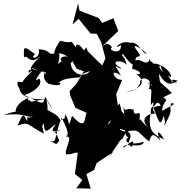

<svg xmlns="http://www.w3.org/2000/svg" viewBox="-84 -928 1098 1138"><path d="M665 -217C642 -292 597 -289 643 -246C635 -240 644 -253 625 -315C549 -231 601 -224 552 -187L617 -288L605 -368L598 -353L640 -455C590 -451 560 -532 633 -480C573 -580 615 -514 637 -523C550 -569 644 -578 666 -543C656 -605 621 -603 646 -606C677 -570 692 -527 774 -530C689 -560 748 -540 756 -538C716 -606 701 -547 699 -521C773 -500 743 -478 719 -492C793 -445 747 -398 662 -383C741 -390 734 -429 746 -429C739 -477 801 -478 819 -415C795 -441 849 -488 789 -426C811 -468 802 -393 797 -401C825 -402 808 -381 810 -303C810 -303 831 -346 823 -298C835 -290 845 -347 869 -301C774 -295 861 -250 824 -253C819 -259 732 -234 794 -174C745 -210 749 -237 740 -210C762 -308 708 -214 708 -278C654 -293 666 -256 642 -297C665 -243 650 -231 588 -283L569 -206L652 -252ZM413 -505 368 -430 329 -388 332 -362 363 -289 434 -257 427 -256C417 -211 419 -157 343 -242C318 -166 334 -186 309 -242C287 -205 303 -190 307 -253C280 -212 338 -242 273 -217C255 -257 215 -259 177 -291C175 -270 213 -236 191 -338C235 -262 243 -262 184 -354C169 -310 185 -302 61 -364C93 -373 179 -419 149 -462C120 -444 126 -457 161 -504C212 -504 175 -471 184 -509C175 -485 169 -454 203 -432C274 -410 285 -436 266 -437C276 -451 295 -464 386 -469C402 -496 446 -505 451 -506C389 -449 324 -520 337 -564C312 -516 368 -594 351 -586C333 -539 380 -584 344 -568L369 -522ZM413 -629C359 -709 364 -621 361 -653C325 -704 359 -662 274 -686C269 -688 227 -615 240 -608C263 -593 232 -638 318 -593C232 -600 305 -523 297 -573C217 -531 279 -528 266 -619C183 -591 235 -630 146 -636C157 -570 84 -580 124 -606C50 -665 57 -648 58 -588C85 -608 87 -536 158 -596C72 -518 93 -497 134 -511C75 -531 116 -530 137 -507C65 -533 84 -478 97 -506C125 -513 59 -470 48 -438C97 -436 22 -444 22 -444C5 -404 80 -371 29 -410C34 -378 55 -334 183 -341C53 -316 69 -320 107 -313C77 -365 101 -300 78 -349C93 -347 30 -333 11 -283C-1 -247 44 -286 -64 -245C60 -264 75 -227 118 -237C45 -216 85 -262 77 -211C53 -255 54 -262 20 -184C93 -210 73 -188 176 -136C168 -185 160 -171 175 -198C179 -115 206 -166 248 -194C193 -120 271 -162 277 -160C222 -130 239 -175 267 -94C242 -60 259 -78 189 -100C264 -72 228 -96 281 -231C325 -145 326 -122 300 -120C359 -124 298 -55 307 -13C413 -14 347 -74 364 -55C333 -75 359 -51 312 -21L377 -23L360 103L404 139L368 188L454 190L428 104L474 79L489 38L587 -27L560 6L630 -98L641 -105L665 -148C637 -146 599 -178 657 -155C667 -78 696 -147 672 -110C643 -78 712 -68 769 -88C758 -41 654 -90 646 -53C666 -55 726 -131 698 -58C647 -81 721 -114 672 -150C748 -164 730 -142 801 -89C812 -132 822 -144 868 -95C835 -160 861 -156 888 -101C818 -135 794 -157 807 -255C830 -197 791 -281 822 -297C867 -181 866 -184 887 -242C901 -178 890 -218 891 -184C949 -296 916 -250 930 -316C987 -319 876 -278 877 -268C879 -338 925 -324 884 -351C935 -377 944 -381 934 -377C856 -460 866 -415 858 -492C882 -452 911 -406 969 -451C916 -462 926 -448 964 -439C964 -433 928 -429 957 -434C958 -470 934 -438 934 -438C934 -480 833 -522 868 -543C865 -531 888 -478 929 -472C939 -489 882 -554 824 -551C803 -590 755 -533 785 -525C825 -603 802 -537 805 -582C787 -519 733 -602 720 -562C711 -615 771 -572 730 -625C684 -687 752 -639 787 -611C756 -606 741 -685 687 -674C631 -696 576 -624 632 -661C642 -600 549 -627 580 -649C548 -682 545 -666 519 -650L617 -745L588 -820L522 -792L501 -821L387 -865L379 -908L346 -783L382 -816L453 -729L489 -728L516 -677L541 -582L522 -540L436 -624L428 -647Z"/></svg>

Font: Hussar Lance
Style: ExBd
Weight: 700
Foundry: Cannot Into Space Fonts, PlusOne Fonts
Version: Version 2.270